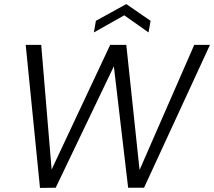

<svg xmlns="http://www.w3.org/2000/svg" viewBox="-20 -920 1049 941"><path d="M176 1 106 -700H182L233 -89L520 -700H599L664 -87L932 -700H1009L686 0H608L538 -595L253 0ZM440 -761 450 -818 599 -900 718 -818 708 -761 589 -845Z"/></svg>

Font: DM Sans 18pt Light
Style: Italic
Weight: 300
Italic angle: -10°
Designer: Colophon Foundry, Jonny Pinhorn
Foundry: Colophon Foundry
Version: Version 4.004;gftools[0.9.30]